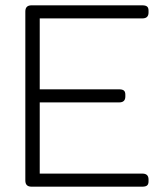

<svg xmlns="http://www.w3.org/2000/svg" viewBox="-20 -700 622 720"><path d="M75 -23V-657Q75 -680 98 -680H514Q526 -680 531.5 -675.5Q537 -671 537 -660V-653Q537 -631 514 -631H129V-365H427Q439 -365 444.5 -360.5Q450 -356 450 -345V-338Q450 -316 427 -316H129V-49H514Q537 -49 537 -27V-20Q537 -9 531.5 -4.5Q526 0 514 0H98Q75 0 75 -23Z"/></svg>

Font: Mitr ExtraLight
Style: Regular
Weight: 275
Designer: Thanarat Vachiruckul
Foundry: Cadson Demak Co.,Ltd.
Version: Version 1.001